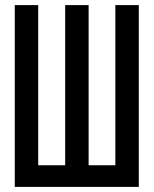

<svg xmlns="http://www.w3.org/2000/svg" viewBox="-20 -734 603 754"><path d="M38 0H525V-714H433V-85H328V-714H236V-85H130V-714H38Z"/></svg>

Font: Noto Sans Mono SemiCondensed Medium
Style: Regular
Weight: 500
Width: 4
Designer: Monotype Design Team
Foundry: Monotype Imaging Inc.
Version: Version 2.014